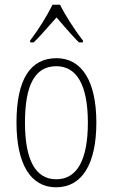

<svg xmlns="http://www.w3.org/2000/svg" viewBox="-20 -785 479 815"><path d="M108 -605H123C152 -633 150 -633 220 -711C272 -650 297 -623 315 -605H332V-613C293 -663 253 -727 235 -765H203C179 -717 146 -663 108 -613ZM218 10C328 10 389 -88 389 -265C389 -439 328 -538 220 -538C108 -538 50 -447 50 -265C50 -88 110 10 218 10ZM219 -24C131 -24 86 -105 86 -265C86 -425 129 -504 219 -504C305 -504 353 -425 353 -265C353 -106 307 -24 219 -24Z"/></svg>

Font: Kathrein 37 Thin Condensed
Style: Regular
Weight: 250
Width: 3
Designer: Lazydogs Typefoundry, based on Open Sans by Ascender Corporation
Foundry: Lazydogs Typefoundry
Version: Version 1.003;PS 001.003;hotconv 1.0.88;makeotf.lib2.5.64775